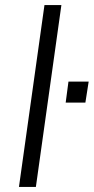

<svg xmlns="http://www.w3.org/2000/svg" viewBox="-20 -740 371 760"><path d="M240 -334 251 -417H331L318 -334ZM55 0 156 -720H223L122 0Z"/></svg>

Font: Chivo Medium ExtraLight
Style: Italic
Weight: 250
Italic angle: -8.05°
Version: Version 2.002